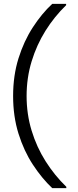

<svg xmlns="http://www.w3.org/2000/svg" viewBox="-20 -831 404 996"><path d="M251 145Q197 94 150.5 23Q104 -48 76 -137.5Q48 -227 48 -333Q48 -439 76 -528.5Q104 -618 150.5 -689.5Q197 -761 251 -811H323V-804Q262 -745 216 -671.5Q170 -598 144 -512.5Q118 -427 118 -333Q118 -239 144 -153.5Q170 -68 216.5 5.5Q263 79 324 138V145Z"/></svg>

Font: DM Sans 24pt Light
Style: Regular
Weight: 300
Designer: Colophon Foundry, Jonny Pinhorn
Foundry: Colophon Foundry
Version: Version 4.004;gftools[0.9.30]